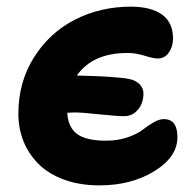

<svg xmlns="http://www.w3.org/2000/svg" viewBox="-20 -562 581 577"><path d="M278.8 -4.9Q220.7 -4.9 173.8 -21.7Q127 -38.6 96.9 -68.1Q66.9 -97.7 51 -136.5Q35.2 -175.3 35.2 -220.2Q35.2 -315.4 82.3 -389.9Q129.4 -464.4 205.8 -503.2Q282.2 -542 373 -542Q433.6 -542 466.8 -518.3Q500 -494.6 500 -445.8Q500 -422.4 487.5 -404.3Q475.1 -386.2 454.1 -386.2Q440.9 -386.2 414.8 -394.5Q388.7 -402.8 362.8 -402.8Q258.3 -402.8 210.9 -335Q330.1 -332.5 370.1 -324.2Q389.2 -319.8 400.1 -308.3Q411.1 -296.9 411.1 -280.8Q411.1 -252 394.5 -232.4Q377.9 -212.9 353 -212.9Q330.1 -212.9 278.1 -218.5Q226.1 -224.1 204.1 -224.1Q200.7 -224.1 193.1 -223.6Q185.5 -223.1 182.1 -223.1Q184.6 -179.2 211.9 -159.2Q239.3 -139.2 298.8 -139.2Q334.5 -139.2 363.8 -149.4Q393.1 -159.7 408.2 -171.6Q423.3 -183.6 440.7 -193.8Q458 -204.1 472.2 -204.1Q513.2 -204.1 513.2 -149.9Q513.2 -90.3 443.8 -47.6Q374.5 -4.9 278.8 -4.9Z"/></svg>

Font: Shantell Sans Bouncy
Style: Bold
Weight: 700
Designer: Stephen Nixon, Anya Danilova, Shantell Martin
Foundry: Arrow Type
Version: Version 1.006;[9816181b4]